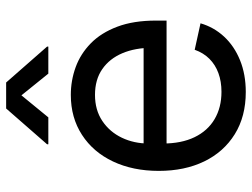

<svg xmlns="http://www.w3.org/2000/svg" viewBox="-116 -677 805 613"><g transform="rotate(-90 286.5 -370.5)"><path d="M299.3 11.7Q221.2 11.7 164.6 -23.4Q107.9 -58.6 77.6 -121.1Q47.4 -183.6 47.4 -266.1Q47.4 -348.6 77.4 -412.1Q107.4 -475.6 162.4 -511.2Q217.3 -546.9 290 -546.9Q335.9 -546.9 378.4 -531.5Q420.9 -516.1 454.6 -483.2Q488.3 -450.2 507.8 -398.4Q527.3 -346.7 527.3 -274.9V-241.2H103.5V-314.5H480L440.4 -288.1Q440.4 -341.3 423.1 -382.3Q405.8 -423.3 372.3 -446.5Q338.9 -469.7 290 -469.7Q241.7 -469.7 206.8 -446.3Q171.9 -422.9 153.3 -384Q134.8 -345.2 134.8 -298.8V-252.9Q134.8 -193.8 155 -151.9Q175.3 -109.9 212.6 -87.9Q250 -65.9 299.8 -65.9Q333 -65.9 359.6 -75.7Q386.2 -85.4 405.3 -104.5Q424.3 -123.5 434.1 -151.4L518.6 -132.8Q506.3 -90.3 476.1 -57.6Q445.8 -24.9 400.6 -6.6Q355.5 11.7 299.3 11.7ZM218.3 -618.7H132.3V-622.6L246.6 -753.4H329.6L444.3 -622.6V-618.7H357.9L288.6 -704.6Z"/></g></svg>

Font: Inter 18pt
Style: Regular
Weight: 400
Designer: Rasmus Andersson
Foundry: rsms
Version: Version 4.001;git-66647c0bb